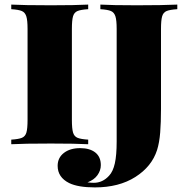

<svg xmlns="http://www.w3.org/2000/svg" viewBox="-20 -628 815 836"><path d="M364 -588Q332 -586 317.5 -580Q303 -574 298 -557Q293 -540 293 -502V-106Q293 -68 298 -51Q303 -34 317.5 -28Q332 -22 364 -20V0Q309 -3 202 -3Q83 -3 29 0V-20Q61 -22 75.5 -28Q90 -34 95 -51Q100 -68 100 -106V-502Q100 -540 94.5 -557Q89 -574 75 -580Q61 -586 29 -588V-608Q83 -605 202 -605Q308 -605 364 -608ZM752 -588Q720 -586 705.5 -580Q691 -574 686 -557Q681 -540 681 -502V-236V-153Q681 -95 677.5 -51Q674 -7 664 25Q641 97 569.5 142.5Q498 188 393 188Q320 188 281 169Q231 144 231 94Q231 59 258 38Q285 17 329 17Q371 17 395 36Q419 55 419 91Q419 114 404.5 134.5Q390 155 361 166Q377 168 388 168Q427 168 455 137Q472 119 480 83.5Q488 48 488 -12V-502Q488 -540 482.5 -557Q477 -574 463 -580Q449 -586 417 -588V-608Q468 -605 575 -605Q690 -605 752 -608Z"/></svg>

Font: Playfair Display SC Black
Style: Regular
Weight: 900
Designer: Claus Eggers Sørensen
Foundry: Claus Eggers Sørensen
Version: Version 1.200; ttfautohint (v1.6)